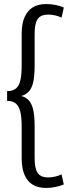

<svg xmlns="http://www.w3.org/2000/svg" viewBox="-20 -825 339 948"><path d="M208 103Q168 103 141 86.5Q114 70 100.5 37Q87 4 87 -44V-199Q87 -247 80 -274.5Q73 -302 57.5 -314.5Q42 -327 15 -327V-375Q42 -375 58 -387.5Q74 -400 80.5 -428Q87 -456 87 -503V-658Q87 -707 101 -739.5Q115 -772 141.5 -788.5Q168 -805 208 -805Q231 -805 254.5 -800.5Q278 -796 295 -788L284 -738Q270 -745 252.5 -749Q235 -753 218 -753Q181 -753 166 -731Q151 -709 151 -657V-500Q151 -452 144.5 -421.5Q138 -391 123.5 -374.5Q109 -358 85 -351Q109 -345 123.5 -328Q138 -311 144.5 -280.5Q151 -250 151 -202V-45Q151 7 166 29Q181 51 218 51Q234 51 252 47Q270 43 284 36L295 86Q278 93 254.5 98Q231 103 208 103Z"/></svg>

Font: Pathway Extreme Condensed ExtraLight
Style: Regular
Weight: 250
Width: 3
Version: Version 1.001;gftools[0.9.26]